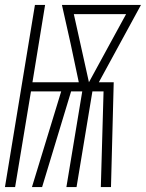

<svg xmlns="http://www.w3.org/2000/svg" viewBox="-32 -755 589 775"><path d="M-12 0 109 -735H150L99 -423H286L253 -579L218 -735H537L367 -423H427L416 0H375L386 -386H341L277 0H236L300 -386H255L138 0H97L215 -386H93L29 0ZM327 -423 412 -579 477 -698H266Z"/></svg>

Font: Iosevka Curly Extralight
Style: Italic
Weight: 200
Italic angle: -9°
Monospace: yes
Designer: Belleve Invis
Foundry: Belleve Invis
Version: Version 22.1.2; ttfautohint (v1.8.4)